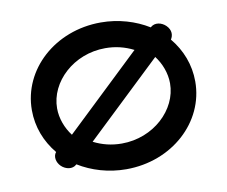

<svg xmlns="http://www.w3.org/2000/svg" viewBox="-68 -669 892 754"><g transform="rotate(-10 378.0 -292.5)"><path d="M605 -302.6C605 -197.3 504.5 -102.5 378 -102.5C337.1 -102.5 300.5 -111.7 265.7 -129.3L565.7 -414.5C589.4 -383.6 605 -343.2 605 -302.6ZM378 -482.7C419 -482.7 455.5 -473.5 490.3 -455.9C406.9 -376.6 273.1 -249.3 190.4 -170.6C166.6 -201.6 151 -241.9 151 -282.6C151 -387.9 251.5 -482.7 378 -482.7ZM125.8 -58.3C142.9 -41.8 169.9 -36.6 186.4 -52.1C187.1 -52.8 186.7 -52.4 187.5 -53.1C240.9 -20.2 306.9 0 378 0C560.5 0 703.8 -130.6 703.8 -292.6C703.8 -359.8 679.6 -421.1 638.1 -471.1C647.8 -485.4 650.1 -507.4 630.2 -526.7C613.3 -543 587.2 -548.3 570.4 -533.6C569.4 -532.7 569.7 -533 568.6 -532.1C515.2 -564.9 449.1 -585.2 378 -585.2C195.5 -585.2 52.2 -454.6 52.2 -292.6C52.2 -225.6 76 -164.8 117.5 -114.6C104.7 -99.6 108.9 -74.7 125.8 -58.3Z"/></g></svg>

Font: Hi.
Style: Black
Weight: 400
Designer: Mew Too, Robert Jablonski
Foundry: Cannot Into Space Fonts
Version: Version 1.996